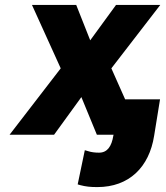

<svg xmlns="http://www.w3.org/2000/svg" viewBox="-20 -548 677 781"><path d="M19 0H200L311 -153L374 0H442L441 4C434 48 416 73 383 73C366 73 351 71 339 67L325 63L296 202L306 205C329 211 347 213 376 213C505 213 587 132 607 4L631 -144H489L433 -270L632 -528H452L347 -384L290 -528H110L227 -270Z"/></svg>

Font: Asimov Pro
Style: UltObl
Weight: 900
Designer: Google
Version: Version 2.000980; 2014